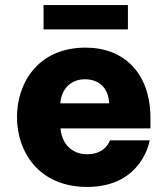

<svg xmlns="http://www.w3.org/2000/svg" viewBox="-20 -728 661 758"><path d="M485 -612V-708H152V-612ZM324 10C543 10 571 -174 571 -174H414C414 -174 398 -119 324 -119C259 -119 223 -166 219 -221H574V-261C574 -439 470 -540 318 -540C130 -540 47 -400 47 -266C47 -128 134 10 324 10ZM218 -320C223 -382 264 -415 315 -415C369 -415 408 -383 411 -320Z"/></svg>

Font: Be Vietnam Pro ExtraBold
Style: Regular
Weight: 800
Designer: Lam Bao, Tony Le, Vietanh Nguyen
Foundry: Yellow Type Foundry
Version: Version 1.002